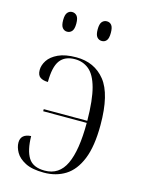

<svg xmlns="http://www.w3.org/2000/svg" viewBox="-114 -809 662 886"><g transform="rotate(15 217.0 -366.0)"><path d="M285 -647Q271 -647 262 -657.5Q253 -668 253 -694Q253 -720 262 -730.5Q271 -741 285 -741Q299 -741 307.5 -730.5Q316 -720 316 -694Q316 -668 307.5 -657.5Q299 -647 285 -647ZM119 -647Q106 -647 97 -657.5Q88 -668 88 -694Q88 -720 97 -730.5Q106 -741 119 -741Q133 -741 142 -730.5Q151 -720 151 -694Q151 -668 142 -657.5Q133 -647 119 -647ZM184 9Q127 9 94.5 -8Q62 -25 48.5 -49Q35 -73 35 -95Q35 -136 84 -139Q85 -71 107 -36Q129 -1 185 -1Q254 -1 285 -67Q316 -133 316 -264H108V-274H316Q315 -374 299.5 -430.5Q284 -487 255.5 -510.5Q227 -534 188 -534Q140 -534 117 -503Q94 -472 94 -400Q71 -400 57 -409.5Q43 -419 43 -444Q43 -467 58 -490Q73 -513 106 -528.5Q139 -544 192 -544Q279 -544 329.5 -481Q380 -418 380 -271Q380 -169 355 -107.5Q330 -46 286 -18.5Q242 9 184 9Z"/></g></svg>

Font: Noto Serif Display SemiCondensed Light
Style: Regular
Weight: 300
Width: 4
Designer: Monotype Design Team
Foundry: Monotype Imaging Inc.
Version: Version 2.009